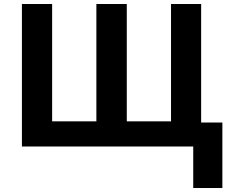

<svg xmlns="http://www.w3.org/2000/svg" viewBox="-20 -734 1154 962"><path d="M1094.2 -120.1V208H948.2V0H89.8V-713.9H241.2V-126H462.9V-713.9H615.2V-126H836.9V-713.9H987.8V-120.1Z"/></svg>

Font: Droid Sans Thai
Style: Bold
Weight: 700
Designer: Steve Matteson
Foundry: Ascender Corporation
Version: Version 1.00